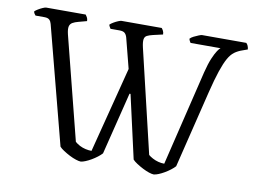

<svg xmlns="http://www.w3.org/2000/svg" viewBox="-76 -816 1239 928"><g transform="rotate(10 543.5 -352.0)"><path d="M373 0Q364 0 348.5 -5Q333 -10 316.5 -18.5Q300 -27 285.5 -36.5Q271 -46 264 -54L114 -630Q111 -642 103.5 -649.5Q96 -657 79 -657H35Q32 -661 29 -665Q26 -669 25 -676Q30 -681 40.5 -687.5Q51 -694 62.5 -699Q74 -704 79 -704H273Q276 -700 280.5 -692.5Q285 -685 285 -674L244 -663Q228 -659 216.5 -652.5Q205 -646 202 -633Q199 -620 205 -595L333 -90Q343 -81 356.5 -74Q370 -67 385.5 -63.5Q401 -60 415 -60L523 -481L485 -629Q481 -643 473 -650Q465 -657 447 -657H403Q401 -661 398 -665.5Q395 -670 394 -676Q400 -682 411 -688.5Q422 -695 433 -699.5Q444 -704 449 -704H646Q649 -701 653.5 -693Q658 -685 658 -674L610 -663Q593 -659 582 -653.5Q571 -648 569 -634.5Q567 -621 573 -595L693 -89Q701 -82 714 -75Q727 -68 742 -64Q757 -60 772 -60L885 -528Q896 -572 907.5 -599Q919 -626 928.5 -640Q938 -654 943 -657H796Q795 -659 792 -663.5Q789 -668 787 -676Q793 -683 805 -689Q817 -695 828.5 -699.5Q840 -704 844 -704H1061Q1066 -700 1069.5 -692Q1073 -684 1074 -674L1049 -665Q1028 -658 1011.5 -646Q995 -634 981.5 -610Q968 -586 954 -544.5Q940 -503 924 -438L831 -58Q823 -49 810 -39Q797 -29 782.5 -20.5Q768 -12 754.5 -6.5Q741 -1 731 0Q722 0 707 -5Q692 -10 675.5 -18.5Q659 -27 644.5 -36.5Q630 -46 623 -54L553 -364H548L472 -58Q464 -49 451 -39Q438 -29 423.5 -20.5Q409 -12 395.5 -6.5Q382 -1 373 0Z"/></g></svg>

Font: Texturina Medium 12pt ExtraLight
Style: Regular
Weight: 250
Version: Version 1.002